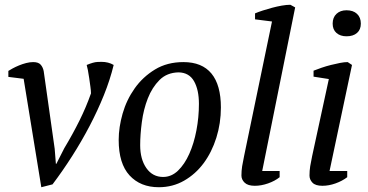

<svg xmlns="http://www.w3.org/2000/svg" viewBox="-20 -772 1539 804"><path d="M249 -151Q285 -211 313 -267.5Q341 -324 361 -381Q361 -392 358.5 -409.5Q356 -427 353.5 -445Q351 -463 348 -478.5Q345 -494 343 -500Q372 -512 388 -512.5Q404 -513 405 -513Q434 -513 456 -500Q441 -438 415 -373.5Q389 -309 355.5 -245Q322 -181 282.5 -119Q243 -57 200 0L153 12L79 -442L15 -450V-475Q21 -479 33 -485.5Q45 -492 59.5 -498Q74 -504 89.5 -508Q105 -512 119 -512Q141 -512 150.5 -501Q160 -490 163 -474L209 -149L214 -86H216Z M728 -469Q679 -468 648 -437Q617 -406 599 -360Q581 -314 574 -261Q567 -208 567 -164Q567 -105 593 -68Q619 -31 663 -31Q698 -31 725.5 -57.5Q753 -84 772.5 -127.5Q792 -171 802.5 -226Q813 -281 813 -337Q813 -396 792.5 -432Q772 -468 728 -469ZM477 -186Q477 -239 493.5 -296.5Q510 -354 544 -402Q578 -450 629 -481Q680 -512 748 -512Q826 -512 865.5 -464Q905 -416 905 -322Q905 -256 886 -195.5Q867 -135 833 -89Q799 -43 751 -15.5Q703 12 645 12Q568 12 522.5 -37.5Q477 -87 477 -186Z M1119 -682 1048 -691V-716Q1062 -722 1080.5 -728Q1099 -734 1119.5 -739.5Q1140 -745 1160 -748.5Q1180 -752 1196 -752L1216 -741L1078 -56H1151V-30Q1131 -14 1102.5 -4Q1074 6 1047 6Q1018 6 1004.5 -7Q991 -20 991 -37Q991 -57 994 -76Q997 -95 1002 -118Z M1293 -451V-476Q1308 -482 1327 -488.5Q1346 -495 1366 -500Q1386 -505 1404 -508.5Q1422 -512 1436 -512L1454 -500L1360 -56H1434V-30Q1413 -14 1385 -4Q1357 6 1330 6Q1301 6 1288.5 -7Q1276 -20 1276 -37Q1276 -57 1279 -76Q1282 -95 1287 -118L1357 -441ZM1373 -673Q1373 -699 1389 -714Q1405 -729 1431 -729Q1459 -729 1475 -714Q1491 -699 1491 -673Q1491 -648 1475 -634Q1459 -620 1431 -620Q1405 -620 1389 -634Q1373 -648 1373 -673Z"/></svg>

Font: PTSerif
Style: Italic
Weight: 400
Italic angle: -12°
Designer: A.Korolkova, O.Umpeleva, V.Yefimov
Foundry: ParaType Ltd
Version: Version 1.000W OFL; ttfautohint (v1.2) -l 8 -r 50 -G 200 -x 